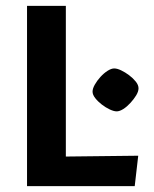

<svg xmlns="http://www.w3.org/2000/svg" viewBox="-20 -632 522 652"><path d="M294.3 -320.8Q294.3 -331.1 302 -344.7Q309.7 -358.3 321.2 -370.9Q332.8 -383.6 345.4 -391.6Q358.1 -399.6 367.9 -399.6Q377.7 -399.6 391.4 -393.1Q405.1 -386.6 418.4 -376.6Q431.8 -366.5 441.1 -354.9Q450.4 -343.3 450.4 -332.1Q450.4 -321.3 442.4 -308.1Q434.4 -295 422.8 -282.4Q411.2 -269.7 398.6 -261.7Q386 -253.8 376.2 -253.8Q366.9 -253.8 353 -260.2Q339.1 -266.7 325.7 -277Q312.3 -287.3 303.3 -298.9Q294.3 -310.5 294.3 -320.8ZM71.8 0V-612H203.6V-100.4L449.4 -103.2L437.5 0Z"/></svg>

Font: Ancizar Sans Thin
Style: Regular
Weight: 100
Designer: Cesar Puertas, Viviana Monsalve, Julian Moncada, Julian Prieto, Jose Castro, Mariel Hernandez, Felipe Aragon, Sara Alarc
Version: Version 8.100